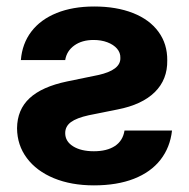

<svg xmlns="http://www.w3.org/2000/svg" viewBox="-20 -557 579 588"><path d="M268.6 -537.1Q336.4 -537.1 387.2 -517.1Q438 -497.1 465.3 -459.7Q492.7 -422.4 492.2 -372.1Q493.2 -313.5 454.1 -274.9Q415 -236.3 339.8 -221.7L252 -204.1Q214.4 -195.8 197 -182.9Q179.7 -169.9 179.7 -149.4Q179.7 -124 203.9 -108.9Q228 -93.8 267.6 -93.8Q307.6 -93.8 332 -109.9Q356.4 -126 361.3 -157.2H506.8Q501 -105.5 471.4 -67.6Q441.9 -29.8 390.1 -9.5Q338.4 10.7 267.6 10.7Q198.2 10.7 145 -11.2Q91.8 -33.2 62.3 -72.8Q32.7 -112.3 32.2 -164.1Q32.7 -221.2 70.6 -256.3Q108.4 -291.5 185.5 -307.6L280.3 -327.1Q350.1 -342.3 348.6 -379.9Q349.1 -395.5 338.4 -408Q327.6 -420.4 308.8 -427.5Q290 -434.6 266.6 -434.6Q231 -434.6 207.5 -417.7Q184.1 -400.9 179.7 -373H43.9Q47.9 -423.3 75.9 -460.2Q104 -497.1 153.3 -517.1Q202.6 -537.1 268.6 -537.1Z"/></svg>

Font: Pretendard
Style: Bold
Weight: 700
Designer: Base glyphs from Inter by Rasmus Andersson; Hangeul glyphs from Noto Sans CJK(Source Han Sans) by Jang Soo-young and Kan
Foundry: Kil Hyung-jin
Version: Version 1.309